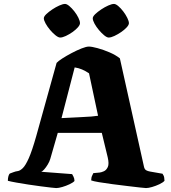

<svg xmlns="http://www.w3.org/2000/svg" viewBox="-20 -957 872 977"><path d="M266 0Q261 0 239.5 -2.5Q218 -5 187 -9Q156 -13 123.5 -18Q91 -23 63 -28Q35 -33 20 -37Q20 -51 23 -61Q26 -71 30 -74L49 -81Q59 -85 70.5 -86.5Q82 -88 96 -101.5Q110 -115 126.5 -152Q143 -189 164 -263L268 -637Q276 -646 297 -659.5Q318 -673 344.5 -687Q371 -701 395 -710.5Q419 -720 432 -720Q447 -720 476.5 -712Q506 -704 537.5 -690.5Q569 -677 590 -660L713 -107Q716 -95 724 -90.5Q732 -86 744 -84L807 -73Q811 -66 813.5 -61.5Q816 -57 817 -37Q809 -28 791 -19.5Q773 -11 754 -5.5Q735 0 723 0Q718 0 691.5 -3Q665 -6 627.5 -10.5Q590 -15 551.5 -20Q513 -25 483.5 -30Q454 -35 444 -39Q444 -54 449.5 -64.5Q455 -75 455 -76L487 -79Q496 -80 508.5 -85.5Q521 -91 528.5 -107Q536 -123 528 -157L498 -281H274L236 -149Q232 -135 223 -120Q214 -105 204.5 -94.5Q195 -84 189 -83L347 -71Q349 -68 354 -58Q359 -48 359 -36Q352 -28 334 -19.5Q316 -11 297 -5.5Q278 0 266 0ZM293 -356Q347 -359 384 -360.5Q421 -362 444.5 -364Q468 -366 479 -368L433 -584Q415 -596 397.5 -603.5Q380 -611 360 -614ZM533 -766Q524 -766 510.5 -777Q497 -788 483.5 -804Q470 -820 461 -836.5Q452 -853 452 -864Q452 -873 464.5 -885Q477 -897 495 -909Q513 -921 531 -929Q549 -937 560 -937Q569 -937 582 -926Q595 -915 607.5 -898.5Q620 -882 628 -865.5Q636 -849 636 -839Q636 -830 624.5 -817.5Q613 -805 596 -793.5Q579 -782 562 -774Q545 -766 533 -766ZM286 -766Q277 -766 263 -777Q249 -788 235 -804.5Q221 -821 212 -837.5Q203 -854 203 -864Q203 -873 215.5 -885Q228 -897 246 -909Q264 -921 282 -929Q300 -937 311 -937Q320 -937 333 -926Q346 -915 358.5 -899Q371 -883 379 -866.5Q387 -850 387 -839Q387 -830 376 -817.5Q365 -805 348.5 -793.5Q332 -782 315 -774Q298 -766 286 -766Z"/></svg>

Font: Texturina 12pt Black
Style: Regular
Weight: 900
Designer: Guillermo Torres Carreño
Foundry: Omnibus-Type
Version: Version 1.002